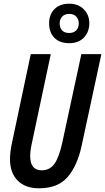

<svg xmlns="http://www.w3.org/2000/svg" viewBox="-20 -1006 567 1036"><path d="M190 10Q117 10 75.5 -31.5Q34 -73 34 -147Q34 -185 44 -232L146 -714H254L151 -229Q147 -211 145 -194Q143 -177 143 -164Q143 -87 205 -87Q249 -87 274 -122.5Q299 -158 316 -236L419 -714H527L421 -222Q398 -113 345.5 -51.5Q293 10 190 10ZM354 -773Q302 -773 273.5 -802Q245 -831 245 -880Q245 -928 274 -957Q303 -986 354 -986Q401 -986 431 -957Q461 -928 462 -882Q462 -834 433 -803.5Q404 -773 354 -773ZM354 -828Q377 -828 391 -842Q405 -856 405 -880Q405 -902 391.5 -916.5Q378 -931 354 -931Q329 -931 315.5 -916.5Q302 -902 302 -880Q302 -856 315 -842Q328 -828 354 -828Z"/></svg>

Font: Noto Sans ExtraCondensed SemiBold
Style: Italic
Weight: 600
Width: 2
Italic angle: -12°
Designer: Monotype Design Team
Foundry: Monotype Imaging Inc.
Version: Version 2.013; ttfautohint (v1.8.4.7-5d5b)